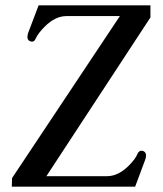

<svg xmlns="http://www.w3.org/2000/svg" viewBox="-20 -696 609 716"><path d="M541 -676V-631L153 -39H379Q421 -39 460 -78Q486 -104 493 -123Q500 -137 513 -133Q531 -127 521 -99L484 0H24L25 -32L427 -636H228Q186 -636 147 -597Q122 -572 113 -552Q107 -537 93 -542Q76 -548 86 -576L124 -676Z"/></svg>

Font: GFS Baskerville
Style: Regular
Weight: 400
Designer: George Matthiopoulos
Foundry: George Matthiopoulos
Version: Version 1.0